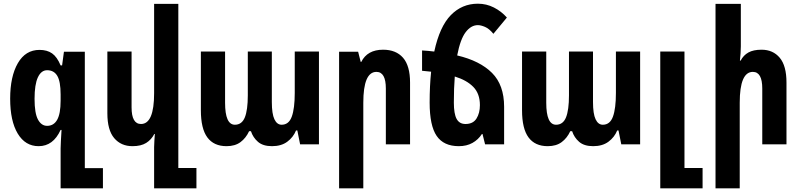

<svg xmlns="http://www.w3.org/2000/svg" viewBox="-20 -781 4329 1039"><path d="M308 238V22Q308 8 309.5 -18Q311 -44 313 -78H308Q268 10 189 10Q117 10 76 -58Q35 -126 35 -247Q35 -367 76.5 -439Q118 -511 194 -511Q235 -511 262 -492Q289 -473 308 -427H316L326 -501H439V129H537V238ZM235 -100Q271 -100 289.5 -133Q308 -166 308 -236V-270Q308 -340 290 -370.5Q272 -401 235 -401Q203 -401 185 -362.5Q167 -324 167 -246Q167 -168 185.5 -134Q204 -100 235 -100Z M945 128H1043V238H814V15Q814 -2 815.5 -20.5Q817 -39 818 -56H815Q799 -25 771 -7.5Q743 10 697 10Q635 10 598 -33.5Q561 -77 561 -168V-502H692V-200Q692 -110 743 -110Q814 -110 814 -277V-760H945Z M1206 10Q1137 10 1102 -37.5Q1067 -85 1067 -184V-502H1198V-225Q1198 -106 1251 -106Q1289 -106 1305 -146Q1321 -186 1321 -265V-502H1451V-229Q1451 -165 1465 -135.5Q1479 -106 1504 -106Q1543 -106 1559 -150Q1575 -194 1575 -278V-502H1706V0H1604L1589 -75H1582Q1567 -38 1534.5 -14Q1502 10 1452 10Q1403 10 1376 -13.5Q1349 -37 1338 -71H1328Q1311 -34 1281.5 -12Q1252 10 1206 10Z M1815 238V-501H1918L1932 -446H1935Q1968 -512 2053 -512Q2123 -512 2161 -468.5Q2199 -425 2199 -334V0H2068V-302Q2068 -392 2017 -392Q1946 -392 1946 -225V238Z M2708 -203V0H2605L2591 -56H2588Q2568 -25 2536.5 -7.5Q2505 10 2463 10Q2381 10 2343 -45.5Q2305 -101 2305 -226Q2305 -317 2313 -393Q2290 -395 2264 -398V-508Q2299 -506 2330 -502Q2359 -637 2419.5 -699Q2480 -761 2566 -761Q2612 -761 2652.5 -740.5Q2693 -720 2723 -686L2650 -598Q2627 -626 2604.5 -635.5Q2582 -645 2566 -645Q2529 -645 2500 -607Q2471 -569 2454 -481Q2577 -452 2642.5 -386.5Q2708 -321 2708 -203ZM2436 -226Q2436 -165 2451 -137.5Q2466 -110 2499 -110Q2540 -110 2558.5 -139.5Q2577 -169 2577 -212Q2577 -274 2541.5 -310.5Q2506 -347 2441 -367Q2436 -304 2436 -226Z M2944 10Q2875 10 2840 -37.5Q2805 -85 2805 -184V-502H2936V-225Q2936 -106 2989 -106Q3027 -106 3043 -146Q3059 -186 3059 -265V-502H3189V-229Q3189 -165 3203 -135.5Q3217 -106 3242 -106Q3281 -106 3297 -150Q3313 -194 3313 -278V-502H3444V0H3342L3327 -75H3320Q3305 -38 3272.5 -14Q3240 10 3190 10Q3141 10 3114 -13.5Q3087 -37 3076 -71H3066Q3049 -34 3019.5 -12Q2990 10 2944 10Z M3553 238V-502H3684V128H3782V238Z M3989 -760V-530Q3989 -511 3987.5 -492Q3986 -473 3984 -453H3988Q4003 -482 4030 -497Q4057 -512 4101 -512Q4163 -512 4199.5 -468.5Q4236 -425 4236 -334V0H4105V-302Q4105 -392 4054 -392Q3983 -392 3983 -225V238H3852V-760Z"/></svg>

Font: Noto Sans Armenian ExtraCondensed
Style: Bold
Weight: 700
Width: 2
Designer: Monotype Design Team
Foundry: Monotype Imaging Inc.
Version: Version 2.008; ttfautohint (v1.8.4.7-5d5b)